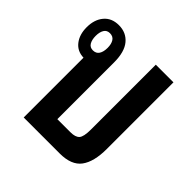

<svg xmlns="http://www.w3.org/2000/svg" viewBox="-153 -689 815 815"><g transform="rotate(45 254.5 -281.5)"><path d="M208 -96H287Q316 -96 328 -109Q340 -122 340 -165V-555H446V-155Q446 -78 417 -39Q388 0 318 0H102V-359Q64 -360 42 -388Q20 -416 20 -460Q20 -506 44 -534.5Q68 -563 111 -563Q155 -563 181.5 -531.5Q208 -500 208 -436ZM108 -409Q127 -409 136 -423Q145 -437 145 -461Q145 -484 136 -498Q127 -512 108 -512Q90 -512 81.5 -498Q73 -484 73 -461Q73 -438 81.5 -423.5Q90 -409 108 -409Z"/></g></svg>

Font: Noto Sans Thai Looped ExtraCondensed SemiBold
Style: Regular
Weight: 600
Width: 2
Designer: Sasikarn Vongin, Ben Mitchell
Foundry: The Fontpad Ltd
Version: Version 1.001; ttfautohint (v1.8.4.7-5d5b)